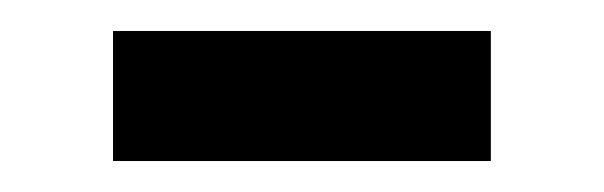

<svg xmlns="http://www.w3.org/2000/svg" viewBox="-20 -329 390 124"><path d="M297 -225H53V-309H297Z"/></svg>

Font: Hind Madurai Medium
Style: Regular
Weight: 500
Designer: Jyotish Sonowal
Foundry: Indian Type Foundry
Version: Version 1.001;PS 1.0;hotconv 1.0.86;makeotf.lib2.5.63406; tt